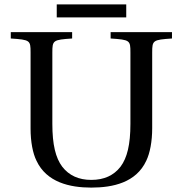

<svg xmlns="http://www.w3.org/2000/svg" viewBox="-20 -838 831 873"><path d="M238 -759H554V-818H238ZM29 -663C117 -657 119 -655 119 -599V-253C119 -194 129 -141 146 -107C192 -9 297 15 395 15C494 15 599 -8 645 -107C662 -142 672 -195 672 -255V-599C672 -655 675 -657 762 -663V-692H483V-663C571 -657 573 -655 573 -599V-275C573 -180 558 -120 528 -80C497 -40 453 -20 395 -20C338 -20 294 -40 263 -80C233 -120 218 -180 218 -275V-599C218 -655 221 -657 308 -663V-692H29Z"/></svg>

Font: Lingua Franca
Style: Regular
Weight: 400
Version: Version 1.19